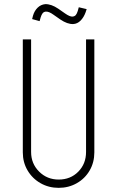

<svg xmlns="http://www.w3.org/2000/svg" viewBox="-20 -896 565 926"><path d="M90 -161V-706H130V-163Q130 -107 168.5 -68.5Q207 -30 263 -30Q320 -30 357.5 -68Q395 -106 395 -163V-706H435V-161Q435 -113 412.5 -74Q390 -35 350.5 -12.5Q311 10 263 10Q215 10 175.5 -12.5Q136 -35 113 -74Q90 -113 90 -161ZM271 -802 238 -825Q216 -841 201 -840Q191 -839 185.5 -832Q180 -825 176 -812L171 -794L135 -804L139 -820Q146 -844 161.5 -859Q177 -874 198 -876Q227 -877 261 -854L294 -831Q317 -815 330 -816Q340 -817 345.5 -823.5Q351 -830 355 -843L360 -861L398 -852L393 -837Q384 -812 368.5 -796.5Q353 -781 333 -780Q305 -779 271 -802Z"/></svg>

Font: Lineal Thin
Style: Regular
Weight: 200
Designer: Created by Frank Adebiaye with contributions from Anton Moglia & Ariel Martín Pérez
Created by Frank ADEBIAYE with FontF
Foundry: Velvetyne Type Foundry
Version: Version 2.000;Glyphs 3.2 (3227)